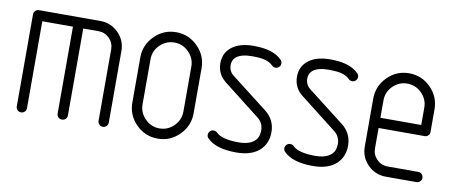

<svg xmlns="http://www.w3.org/2000/svg" viewBox="-50 -648 1991 841"><g transform="rotate(10 945.5 -227.5)"><path d="M45.4 -22.9V-431.6Q45.4 -441.4 52 -448Q58.6 -454.6 68.4 -454.6H340.8Q388.2 -454.6 421.4 -421.4Q454.6 -388.2 454.6 -340.8V-22.9Q454.6 -13.2 448 -6.6Q441.4 0 431.9 0Q422.4 0 415.8 -6.6Q409.2 -13.2 409.2 -22.9V-340.8Q409.2 -369.1 389.2 -389.2Q369.1 -409.2 340.8 -409.2H272.9V-22.9Q272.9 -13.2 266.4 -6.6Q259.8 0 250 0Q240.2 0 233.6 -6.6Q227.1 -13.2 227.1 -22.9V-409.2H90.8V-22.9Q90.8 -13.2 84.2 -6.6Q77.6 0 68.1 0Q58.6 0 52 -6.6Q45.4 -13.2 45.4 -22.9Z M541 -127.4V-327.1Q541 -383.3 581.1 -423.6Q621.1 -463.9 677.2 -463.9Q733.4 -463.9 773.4 -423.8Q813.5 -383.8 813.5 -327.1V-127.4Q813.5 -71.3 773.4 -31Q733.4 9.3 677.2 9.3Q621.1 9.3 581.1 -30.8Q541 -70.8 541 -127.4ZM586.4 -127.4Q586.4 -90.3 613.3 -63.2Q640.1 -36.1 677.2 -36.1Q714.4 -36.1 741.2 -63Q768.1 -89.8 768.1 -127.4V-327.1Q768.1 -364.3 741.2 -391.1Q714.4 -418 677.2 -418Q640.1 -418 613.3 -391.4Q586.4 -364.7 586.4 -327.1Z M890.6 -45.4Q890.6 -55.2 897.2 -61.8Q903.8 -68.4 913.6 -68.4Q922.9 -68.4 929.7 -61.5Q954.6 -36.6 1027.3 -36.1Q1076.7 -36.1 1099.6 -57.1Q1118.2 -74.2 1118.2 -104.5Q1118.2 -137.7 1091.8 -158.2L929.7 -284.7Q891.1 -314.5 890.6 -363.8Q890.6 -409.7 924.8 -436.5Q960 -463.9 1022.5 -463.9Q1109.4 -463.9 1147.5 -424.8Q1154.3 -418 1154.3 -409.2Q1154.3 -399.4 1147.7 -392.8Q1141.1 -386.2 1131.8 -386.2Q1122.6 -386.2 1115.7 -393.1Q1102.5 -406.2 1081.8 -412.1Q1061 -418 1022.5 -418Q975.6 -418 953.1 -400.4Q936.5 -387.2 936.5 -363.8Q936.5 -336.9 957 -320.3L1120.1 -193.8Q1163.6 -159.7 1163.6 -104.5Q1163.6 -54.2 1129.9 -23.4Q1093.8 9.3 1027.3 9.3Q936 9.3 897.5 -29.8Q890.6 -36.6 890.6 -45.4Z M1231.4 -45.4Q1231.4 -55.2 1238 -61.8Q1244.6 -68.4 1254.4 -68.4Q1263.7 -68.4 1270.5 -61.5Q1295.4 -36.6 1368.2 -36.1Q1417.5 -36.1 1440.4 -57.1Q1459 -74.2 1459 -104.5Q1459 -137.7 1432.6 -158.2L1270.5 -284.7Q1231.9 -314.5 1231.4 -363.8Q1231.4 -409.7 1265.6 -436.5Q1300.8 -463.9 1363.3 -463.9Q1450.2 -463.9 1488.3 -424.8Q1495.1 -418 1495.1 -409.2Q1495.1 -399.4 1488.5 -392.8Q1481.9 -386.2 1472.7 -386.2Q1463.4 -386.2 1456.5 -393.1Q1443.4 -406.2 1422.6 -412.1Q1401.9 -418 1363.3 -418Q1316.4 -418 1293.9 -400.4Q1277.3 -387.2 1277.3 -363.8Q1277.3 -336.9 1297.9 -320.3L1460.9 -193.8Q1504.4 -159.7 1504.4 -104.5Q1504.4 -54.2 1470.7 -23.4Q1434.6 9.3 1368.2 9.3Q1276.9 9.3 1238.3 -29.8Q1231.4 -36.6 1231.4 -45.4Z M1577.1 -113.8V-327.1Q1577.1 -383.3 1617.2 -423.6Q1657.2 -463.9 1713.4 -463.9Q1769.5 -463.9 1809.6 -423.8Q1849.6 -383.8 1849.6 -327.1V-227.1Q1849.6 -217.3 1843 -210.9Q1836.4 -204.6 1827.1 -204.6H1622.6V-113.8Q1622.6 -85.4 1642.6 -65.4Q1662.6 -45.4 1690.9 -45.4H1827.1Q1836.9 -45.4 1843.3 -38.8Q1849.6 -32.2 1849.6 -22.7Q1849.6 -13.2 1843 -6.6Q1836.4 0 1827.1 0H1690.9Q1643.6 0 1610.4 -33.2Q1577.1 -66.4 1577.1 -113.8ZM1622.6 -250H1804.2V-327.1Q1804.2 -364.3 1777.3 -391.1Q1750.5 -418 1713.4 -418Q1676.3 -418 1649.4 -391.4Q1622.6 -364.7 1622.6 -327.1Z"/></g></svg>

Font: OpenGost Type A TT
Style: Regular
Weight: 400
Version: Version 0.3